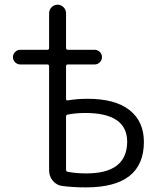

<svg xmlns="http://www.w3.org/2000/svg" viewBox="-20 -812 674 819"><path d="M268.6 -323.2Q261.7 -322.3 261.7 -314.5V-87.9Q261.7 -81.1 268.6 -79.1Q305.7 -72.3 348.6 -72.3Q521.5 -72.3 522.5 -207Q522.5 -330.1 343.8 -330.1Q303.7 -330.1 268.6 -323.2ZM261.7 -390.6Q261.7 -382.8 268.6 -383.8Q308.6 -390.6 353.5 -390.6Q471.7 -390.6 532.7 -342.3Q593.8 -293.9 593.8 -207Q593.8 -12.7 346.7 -12.7Q344.7 -12.7 343.8 -12.7Q293 -12.7 246.1 -18.6Q221.7 -21.5 205.6 -40.5Q189.5 -59.6 189.5 -85V-529.3Q189.5 -537.1 181.6 -537.1H66.4Q53.7 -537.1 44.4 -546.4Q35.2 -555.7 35.2 -568.4Q35.2 -581.1 44.4 -590.3Q53.7 -599.6 66.4 -599.6H181.6Q189.5 -599.6 189.5 -607.4V-755.9Q189.5 -770.5 200.2 -781.2Q210.9 -792 225.6 -792Q240.2 -792 251 -781.2Q261.7 -770.5 261.7 -755.9V-607.4Q261.7 -599.6 269.5 -599.6H383.8Q396.5 -599.6 405.8 -590.3Q415 -581.1 415 -568.4Q415 -555.7 405.8 -546.4Q396.5 -537.1 383.8 -537.1H269.5Q261.7 -537.1 261.7 -529.3Z"/></svg>

Font: Gen Jyuu Gothic Normal
Style: Regular
Weight: 300
Designer: [Source Han Sans]
Ryoko NISHIZUKA  (kana & ideographs); Paul D. Hunt (Latin, Greek & Cyrillic); Wenlong ZHANG  (bopomofo
Version: Version 1.002.20150607